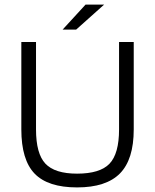

<svg xmlns="http://www.w3.org/2000/svg" viewBox="-20 -810 677 837"><path d="M499 -246V-627H563V-246Q563 -115 503 -54Q443 7 316 7Q189 7 131 -53Q73 -113 73 -246V-627H137V-246Q137 -140 178 -96.5Q219 -53 316 -53Q416 -53 457.5 -96.5Q499 -140 499 -246ZM353 -790H434L312 -681H253Z"/></svg>

Font: Blinker Light
Style: Regular
Weight: 300
Designer: Juergen Huber
Foundry: supertype
Version: Version 1.017;hotconv 1.0.117;makeotfexe 2.5.65602